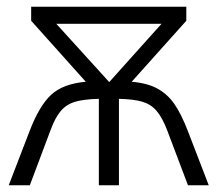

<svg xmlns="http://www.w3.org/2000/svg" viewBox="-20 -553 649 573"><path d="M68 -161Q97 -237 132.5 -270Q168 -303 236 -309L73 -491V-533H536V-491L373 -309Q420 -305 450 -288.5Q480 -272 500.5 -242.5Q521 -213 541 -161L603 0H541L479 -164Q464 -203 447 -222.5Q430 -242 404.5 -249.5Q379 -257 335 -258V0H275V-258Q231 -257 205 -249.5Q179 -242 162 -222.5Q145 -203 131 -165L69 0H6ZM462 -482H148L306 -308Z"/></svg>

Font: OpenSansMMV
Style: Light
Weight: 300
Foundry: Ascender Corporation
Version: Version 4.001